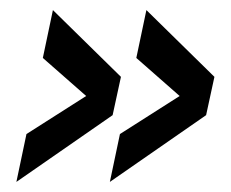

<svg xmlns="http://www.w3.org/2000/svg" viewBox="-20 -463 458 381"><path d="M12.5 -102 203.5 -234.5 220 -310.5 85 -443 65 -348 151 -272.5 32.5 -197ZM198 -102 389 -234.5 405.5 -310.5 270.5 -443 250.5 -348 336.5 -272.5 218 -197Z"/></svg>

Font: League Gothic
Style: Italic
Weight: 400
Designer: The League of Moveable Type
Version: Version 1.600; ttfautohint (v1.8.3)